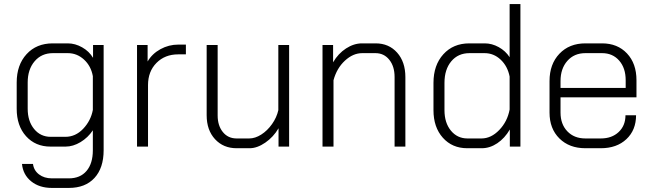

<svg xmlns="http://www.w3.org/2000/svg" viewBox="-20 -720 3202 943"><path d="M88 85H142Q146 117 171.5 136.5Q197 156 235 156H318Q374 156 405 119.5Q436 83 436 18V-80Q412 -44 375.5 -22Q339 0 302 0H228Q154 0 108 -51Q62 -102 62 -186V-315Q62 -401 110.5 -454Q159 -507 239 -507H313Q349 -507 383.5 -487.5Q418 -468 437 -436V-499H489V18Q489 105 444 154Q399 203 318 203H235Q173 203 133 170.5Q93 138 88 85ZM301 -48Q351 -48 388.5 -87.5Q426 -127 436 -180V-346Q427 -396 392.5 -427.5Q358 -459 313 -459H240Q184 -459 150 -419Q116 -379 116 -315V-186Q116 -125 147.5 -86.5Q179 -48 229 -48Z M653 -499H705V-418Q727 -456 768 -478.5Q809 -501 856 -501H893V-453H855Q790 -453 748.5 -411Q707 -369 707 -302V0H653Z M995 -154V-499H1049V-153Q1049 -103 1074.5 -71.5Q1100 -40 1142 -40H1204Q1233 -40 1263 -59Q1293 -78 1316 -110.5Q1339 -143 1347 -179V-499H1400V0H1348V-90Q1323 -47 1283 -19.5Q1243 8 1206 8H1142Q1077 8 1036 -36.5Q995 -81 995 -154Z M1564 -499H1616V-414Q1641 -457 1679.5 -482Q1718 -507 1758 -507H1825Q1890 -507 1930.5 -461.5Q1971 -416 1971 -341V0H1918V-342Q1918 -394 1892 -426.5Q1866 -459 1824 -459H1759Q1714 -459 1674 -422Q1634 -385 1618 -326V0H1564Z M2109 -179V-313Q2109 -400 2157.5 -453.5Q2206 -507 2285 -507H2361Q2396 -507 2429.5 -488.5Q2463 -470 2483 -439V-700H2536V0H2484V-84Q2459 -41 2422.5 -16.5Q2386 8 2346 8H2275Q2201 8 2155 -43.5Q2109 -95 2109 -179ZM2345 -40Q2392 -40 2432 -81.5Q2472 -123 2483 -182V-344Q2473 -395 2439 -427Q2405 -459 2360 -459H2286Q2230 -459 2196.5 -419Q2163 -379 2163 -313V-179Q2163 -117 2194.5 -78.5Q2226 -40 2276 -40Z M2679 -167V-322Q2679 -405 2727.5 -456Q2776 -507 2855 -507H2937Q3013 -507 3059.5 -457.5Q3106 -408 3106 -326V-242H2733V-167Q2733 -110 2766.5 -75Q2800 -40 2855 -40H2931Q2985 -40 3018.5 -71.5Q3052 -103 3052 -154H3104Q3104 -81 3056.5 -36.5Q3009 8 2931 8H2855Q2776 8 2727.5 -40Q2679 -88 2679 -167ZM3053 -288V-326Q3053 -386 3021 -422.5Q2989 -459 2937 -459H2855Q2800 -459 2766.5 -421Q2733 -383 2733 -322V-288Z"/></svg>

Font: Bai Jamjuree Light
Style: Regular
Weight: 300
Designer: Katatrad Aksorn Co.,Ltd.
Foundry: Cadson Demak Co.,Ltd.
Version: Version 1.000; ttfautohint (v1.6)